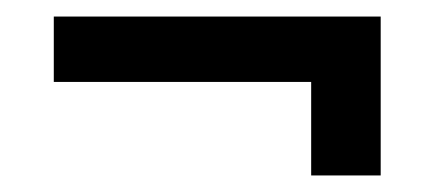

<svg xmlns="http://www.w3.org/2000/svg" viewBox="-20 -268 525 232"><path d="M356 -56V-169H45V-248H440V-56Z"/></svg>

Font: Cambay Devanagari
Style: Bold Italic
Weight: 700
Designer: Pooja Saxena
Foundry: Pooja Saxena
Version: Version 1.005;PS 001.005;hotconv 1.0.70;makeotf.lib2.5.58329